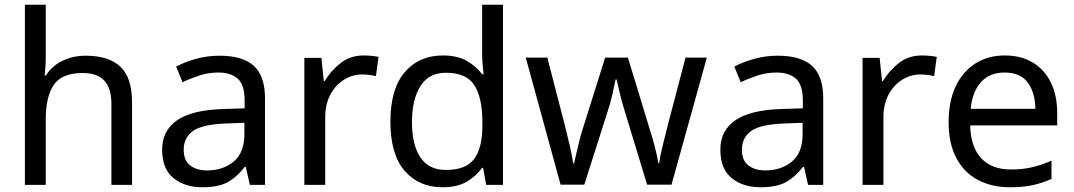

<svg xmlns="http://www.w3.org/2000/svg" viewBox="-20 -780 4531 810"><path d="M173 -760V-537Q173 -497 168 -462H174Q200 -503 244.5 -524Q289 -545 341 -545Q439 -545 488 -498.5Q537 -452 537 -349V0H450V-343Q450 -472 330 -472Q240 -472 206.5 -421.5Q173 -371 173 -277V0H85V-760Z M906 -545Q1004 -545 1051 -502Q1098 -459 1098 -365V0H1034L1017 -76H1013Q978 -32 939.5 -11Q901 10 833 10Q760 10 712 -28.5Q664 -67 664 -149Q664 -229 727 -272.5Q790 -316 921 -320L1012 -323V-355Q1012 -422 983 -448Q954 -474 901 -474Q859 -474 821 -461.5Q783 -449 750 -433L723 -499Q758 -518 806 -531.5Q854 -545 906 -545ZM1011 -262 932 -259Q832 -255 793.5 -227Q755 -199 755 -148Q755 -103 782.5 -82Q810 -61 853 -61Q921 -61 966 -98.5Q1011 -136 1011 -214Z M1514 -546Q1529 -546 1546.5 -544.5Q1564 -543 1577 -540L1566 -459Q1553 -462 1537.5 -464Q1522 -466 1508 -466Q1467 -466 1431 -443.5Q1395 -421 1373.5 -380.5Q1352 -340 1352 -286V0H1264V-536H1336L1346 -438H1350Q1376 -482 1417 -514Q1458 -546 1514 -546Z M1847 10Q1747 10 1687 -59.5Q1627 -129 1627 -267Q1627 -405 1687.5 -475.5Q1748 -546 1848 -546Q1910 -546 1949.5 -523Q1989 -500 2014 -467H2020Q2019 -480 2016.5 -505.5Q2014 -531 2014 -546V-760H2102V0H2031L2018 -72H2014Q1990 -38 1950 -14Q1910 10 1847 10ZM1861 -63Q1946 -63 1980.5 -109.5Q2015 -156 2015 -250V-266Q2015 -366 1982 -419.5Q1949 -473 1860 -473Q1789 -473 1753.5 -416.5Q1718 -360 1718 -265Q1718 -169 1753.5 -116Q1789 -63 1861 -63Z M2710 -1 2618 -303Q2605 -344 2595.5 -383.5Q2586 -423 2581 -445H2577Q2573 -423 2564 -383.5Q2555 -344 2541 -302L2445 -1H2345L2198 -537H2289L2363 -251Q2374 -208 2384 -164Q2394 -120 2398 -91H2402Q2406 -108 2411.5 -133Q2417 -158 2424 -185.5Q2431 -213 2438 -235L2533 -537H2629L2721 -235Q2732 -201 2742.5 -161Q2753 -121 2757 -92H2761Q2764 -117 2774.5 -161Q2785 -205 2797 -251L2872 -537H2962L2813 -1Z M3261 -545Q3359 -545 3406 -502Q3453 -459 3453 -365V0H3389L3372 -76H3368Q3333 -32 3294.5 -11Q3256 10 3188 10Q3115 10 3067 -28.5Q3019 -67 3019 -149Q3019 -229 3082 -272.5Q3145 -316 3276 -320L3367 -323V-355Q3367 -422 3338 -448Q3309 -474 3256 -474Q3214 -474 3176 -461.5Q3138 -449 3105 -433L3078 -499Q3113 -518 3161 -531.5Q3209 -545 3261 -545ZM3366 -262 3287 -259Q3187 -255 3148.5 -227Q3110 -199 3110 -148Q3110 -103 3137.5 -82Q3165 -61 3208 -61Q3276 -61 3321 -98.5Q3366 -136 3366 -214Z M3869 -546Q3884 -546 3901.5 -544.5Q3919 -543 3932 -540L3921 -459Q3908 -462 3892.5 -464Q3877 -466 3863 -466Q3822 -466 3786 -443.5Q3750 -421 3728.5 -380.5Q3707 -340 3707 -286V0H3619V-536H3691L3701 -438H3705Q3731 -482 3772 -514Q3813 -546 3869 -546Z M4219 -546Q4288 -546 4337.5 -516Q4387 -486 4413.5 -431.5Q4440 -377 4440 -304V-251H4073Q4075 -160 4119.5 -112.5Q4164 -65 4244 -65Q4295 -65 4334.5 -74.5Q4374 -84 4416 -102V-25Q4375 -7 4335 1.5Q4295 10 4240 10Q4164 10 4105.5 -21Q4047 -52 4014.5 -113.5Q3982 -175 3982 -264Q3982 -352 4011.5 -415Q4041 -478 4094.5 -512Q4148 -546 4219 -546ZM4218 -474Q4155 -474 4118.5 -433.5Q4082 -393 4075 -321H4348Q4347 -389 4316 -431.5Q4285 -474 4218 -474Z"/></svg>

Font: Noto Sans IKEA
Style: Regular
Weight: 400
Designer: Monotype Design Team
Foundry: Monotype Imaging Inc.
Version: Version 2.001